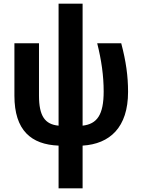

<svg xmlns="http://www.w3.org/2000/svg" viewBox="-20 -779 764 1039"><path d="M427 -759H297V-99C223 -106 191 -151 191 -262V-545H58V-261C58 -73 149 3 297 9V240H427V9C574 0 673 -89 673 -282C673 -367 662 -447 636 -545H506C529 -453 541 -369 541 -284C541 -157 505 -108 427 -99Z"/></svg>

Font: Noto Sans Display SemiCondensed
Style: Bold
Weight: 700
Width: 4
Designer: Monotype Design Team
Foundry: Monotype Imaging Inc.
Version: Version 1.900